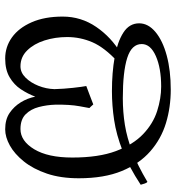

<svg xmlns="http://www.w3.org/2000/svg" viewBox="11 -675 679 741"><g transform="rotate(90 350.5 -304.5)"><path d="M314 -587Q243 -587 196.5 -566.5Q150 -546 150 -512Q150 -473 203.5 -456Q257 -439 359 -439Q412 -439 462 -447Q512 -455 565 -475.5Q618 -496 682 -534Q686 -531 688.5 -523Q691 -515 693 -508Q623 -462 561.5 -438Q500 -414 443.5 -405.5Q387 -397 332 -397Q260 -397 201 -407.5Q142 -418 106 -441Q70 -464 70 -502Q70 -537 103.5 -565Q137 -593 194.5 -608.5Q252 -624 326 -624Q394 -624 455 -605.5Q516 -587 564 -545Q612 -503 640 -435Q668 -367 668 -269Q668 -199 650 -146Q632 -93 603 -57Q574 -21 541.5 -3Q509 15 479 15Q441 15 416 -2Q391 -19 375 -45Q359 -71 353 -101Q342 -72 324.5 -45.5Q307 -19 278 -2Q249 15 206 15Q161 15 124.5 -11Q88 -37 66 -87Q44 -137 44 -207Q44 -278 84 -336.5Q124 -395 188 -433Q191 -431 203 -427Q215 -423 218 -419Q163 -368 143 -321.5Q123 -275 123 -224Q123 -178 136 -137Q149 -96 174.5 -70Q200 -44 236 -44Q260 -44 279.5 -63.5Q299 -83 311 -113Q323 -143 324 -175Q323 -211 319 -247Q315 -283 312 -298Q333 -306 350.5 -312.5Q368 -319 383 -325Q387 -320 392 -315Q397 -310 397 -310Q397 -310 390 -272Q383 -234 384 -178Q385 -146 393 -115Q401 -84 421 -64Q441 -44 478 -44Q524 -44 556 -97Q588 -150 588 -244Q588 -346 563 -412.5Q538 -479 497.5 -517.5Q457 -556 408.5 -571.5Q360 -587 314 -587Z"/></g></svg>

Font: ChillKai
Style: Regular
Weight: 400
Designer: ChillType
Foundry: 寒蝉字型
Version: Version 2.000